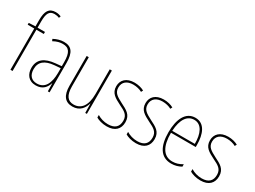

<svg xmlns="http://www.w3.org/2000/svg" viewBox="-47 -1389 2689 2023"><g transform="rotate(30 1297.0 -377.5)"><path d="M206 -502V-527H116V-600C116 -701 138 -741 201 -741C220 -741 241 -737 259 -729L267 -752C250 -759 228 -765 202 -765C120 -765 90 -713 90 -604V-528L10 -524V-502H90V0H116V-502Z M433 -537C392 -537 348 -524 310 -503L320 -480C363 -504 400 -512 433 -512C508 -512 540 -471 540 -351V-303L467 -296C343 -284 271 -234 271 -129C271 -53 312 10 402 10C488 10 524 -43 541 -96H543L545 0H566V-356C566 -486 525 -537 433 -537ZM467 -273 541 -279V-220C540 -98 501 -13 402 -13C336 -13 298 -55 298 -129C298 -219 357 -263 467 -273Z M1020 -527H994V-227C994 -82 936 -15 848 -15C778 -15 739 -62 739 -173V-527H713V-166C713 -49 757 10 847 10C940 10 979 -53 996 -112H998L1000 0H1020Z M1416 -126C1416 -218 1354 -245 1281 -282C1212 -318 1168 -342 1168 -407C1168 -476 1217 -512 1291 -512C1330 -512 1371 -502 1398 -486L1410 -509C1379 -526 1337 -537 1292 -537C1193 -537 1142 -482 1142 -408C1142 -324 1200 -294 1275 -256C1343 -223 1389 -200 1389 -128C1389 -57 1350 -16 1265 -16C1217 -16 1171 -30 1135 -53V-22C1162 -6 1209 10 1265 10C1366 10 1416 -44 1416 -126Z M1772 -126C1772 -218 1710 -245 1637 -282C1568 -318 1524 -342 1524 -407C1524 -476 1573 -512 1647 -512C1686 -512 1727 -502 1754 -486L1766 -509C1735 -526 1693 -537 1648 -537C1549 -537 1498 -482 1498 -408C1498 -324 1556 -294 1631 -256C1699 -223 1745 -200 1745 -128C1745 -57 1706 -16 1621 -16C1573 -16 1527 -30 1491 -53V-22C1518 -6 1565 10 1621 10C1722 10 1772 -44 1772 -126Z M2033 -537C1916 -537 1861 -423 1861 -263C1861 -97 1918 10 2049 10C2097 10 2135 -2 2170 -22V-51C2127 -26 2092 -15 2049 -15C1941 -15 1886 -106 1887 -271H2188V-298C2188 -424 2147 -537 2033 -537ZM2033 -512C2124 -512 2164 -417 2163 -295H1888C1896 -440 1950 -512 2033 -512Z M2556 -126C2556 -218 2494 -245 2421 -282C2352 -318 2308 -342 2308 -407C2308 -476 2357 -512 2431 -512C2470 -512 2511 -502 2538 -486L2550 -509C2519 -526 2477 -537 2432 -537C2333 -537 2282 -482 2282 -408C2282 -324 2340 -294 2415 -256C2483 -223 2529 -200 2529 -128C2529 -57 2490 -16 2405 -16C2357 -16 2311 -30 2275 -53V-22C2302 -6 2349 10 2405 10C2506 10 2556 -44 2556 -126Z"/></g></svg>

Font: Noto Sans Gurmukhi Condensed Thin
Style: Regular
Weight: 100
Width: 3
Designer: Jelle Bosma - Monotype Design Team
Foundry: Monotype Imaging Inc.
Version: Version 2.004